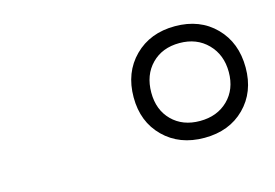

<svg xmlns="http://www.w3.org/2000/svg" viewBox="-51 -797 662 462"><g transform="rotate(-15 280.0 -566.0)"><path d="M270 -565Q270 -627 309 -666Q348 -705 410 -705Q472 -705 510.5 -666Q549 -627 549 -565Q549 -504 510.5 -465.5Q472 -427 410 -427Q348 -427 309 -465.5Q270 -504 270 -565ZM507 -565Q507 -608 480 -635.5Q453 -663 410 -663Q367 -663 340.5 -636Q314 -609 314 -565Q314 -522 340.5 -495.5Q367 -469 410 -469Q453 -469 480 -495.5Q507 -522 507 -565Z"/></g></svg>

Font: Cairo Light
Style: Italic
Weight: 300
Italic angle: -13°
Designer: Mohamed Gaber, Accademia di Belle Arti di Urbino and others
Foundry: Kief Type Foundry, Accademia di Belle Arti di Urbino and others
Version: Version 3.011